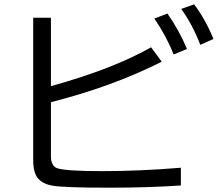

<svg xmlns="http://www.w3.org/2000/svg" viewBox="-20 -872 1010 878"><path d="M131.8 -791H212.9V-478Q499 -557.6 670.9 -655.8L719.7 -589.8Q492.7 -475.6 212.9 -404.8V-158.2Q212.9 -114.7 239.7 -103.5Q274.9 -89.4 447.8 -89.4Q620.6 -89.4 807.1 -105V-23.9Q658.2 -13.7 480 -13.7Q273.4 -13.7 220.2 -22.9Q161.6 -33.2 143.1 -73.2Q131.8 -97.7 131.8 -140.1ZM773.9 -623Q741.7 -705.6 686 -787.1L745.6 -810.1Q800.3 -731.9 835 -647.9ZM896 -667Q860.4 -759.8 808.6 -831.1L867.7 -852.1Q918.9 -784.7 956.1 -693.8Z"/></svg>

Font: FORM UDPGothic
Style: Regular
Weight: 400
Foundry: Pronama LLC
Version: Version 1.05101